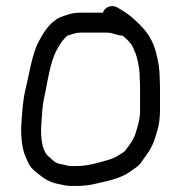

<svg xmlns="http://www.w3.org/2000/svg" viewBox="-20 -647 599 636"><path d="M248 -539H334C355.5 -539 367 -529 386 -529C402.2 -515.5 418.9 -500.4 425 -479C427.7 -474.3 430.2 -467.8 432.5 -459.5C439 -436.2 443 -413.4 443 -384C443.7 -374.7 444 -364.7 444 -354V-283C444 -249.3 436.5 -230.9 429.5 -207C422.6 -183.4 410.2 -169.2 397 -151C391.5 -141.9 379.8 -138 372 -132C363.2 -126.1 351.7 -121.6 341 -118C309.1 -109.3 274.2 -97 233 -97H215C203.8 -97 195 -101.2 184 -103C164.4 -105.4 157.5 -113.7 144 -126C121.1 -143.2 116 -179 116 -219C118.5 -259.6 119.7 -300.3 129 -335C137.7 -381.3 147.2 -440.5 166 -478L180 -502C184 -508 188 -513.2 192 -517.5C195.8 -521.7 201.9 -530 207 -530C221 -534.2 229.9 -539 248 -539ZM321 -605H248C231.8 -605 215.3 -602.9 203 -598C187.8 -592.9 174.8 -589.8 163 -580C139 -563.2 122.7 -536.6 108 -509C85.7 -467.2 77.1 -401.4 64 -349C54.7 -309.5 52.7 -266.4 50 -221C50 -184 54 -150.7 66 -125C75.6 -100.9 81.3 -90.8 102 -75C123.1 -57.1 140.2 -44.6 171 -38C186.5 -35.2 198.4 -31 215 -31H233C250.4 -31 269.7 -32.7 286 -36C330.4 -46.3 376.6 -54.3 409 -77C426.1 -90.3 438.3 -93.9 451 -114C468.7 -138.3 483 -156.3 493 -188C503.2 -218.7 510 -242.3 510 -283V-354C510 -364.7 509.7 -375.3 509 -386C509 -420.9 503.3 -450.2 495.5 -478C480.9 -529.8 454 -556.2 419 -588C403.8 -600.9 385.1 -612.8 369 -622C350.7 -633.7 325.5 -623 321 -605Z"/></svg>

Font: HoneyBee
Style: Reg
Weight: 400
Foundry: Cannot Into Space Fonts
Version: Version 0.89